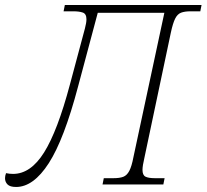

<svg xmlns="http://www.w3.org/2000/svg" viewBox="-60 -734 822 764"><path d="M4 10Q-20 10 -30 0Q-40 -10 -40 -25Q-40 -34 -36 -45Q-22 -42 -8 -42Q62 -42 115.5 -127.5Q169 -213 218 -397L278 -621Q284 -644 284 -657Q284 -679 269.5 -684Q255 -689 232 -689H193L198 -714H742L737 -689H698Q675 -689 660.5 -683.5Q646 -678 637 -660Q628 -642 620 -605L515 -108Q507 -74 507 -58Q507 -37 519 -31Q531 -25 556 -25H595L590 0H348L353 -25H392Q416 -25 430.5 -30.5Q445 -36 454.5 -54Q464 -72 471 -109L594 -683H329L251 -391Q195 -179 134 -84.5Q73 10 4 10Z"/></svg>

Font: Noto Serif ExtraLight
Style: Italic
Weight: 200
Italic angle: -12°
Designer: Monotype Design Team
Foundry: Monotype Imaging Inc.
Version: Version 2.014; ttfautohint (v1.8.4.7-5d5b)